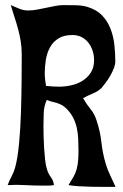

<svg xmlns="http://www.w3.org/2000/svg" viewBox="-20 -726 482 751"><path d="M22 -706Q39 -699 55.5 -692Q72 -685 90 -685Q108 -685 125.5 -688.5Q143 -692 160.5 -695.5Q178 -699 195 -702.5Q212 -706 229 -706Q251 -706 276.5 -705.5Q302 -705 322 -699Q358 -688 379.5 -665.5Q401 -643 412.5 -613Q424 -583 427.5 -549.5Q431 -516 431 -485Q431 -474 425.5 -459.5Q420 -445 412 -431Q404 -417 394.5 -404Q385 -391 378 -383Q366 -370 343.5 -360.5Q321 -351 305 -342Q318 -319 334 -299.5Q350 -280 358 -254Q372 -212 376.5 -170.5Q381 -129 393 -87Q400 -63 411 -40.5Q422 -18 432 5Q414 5 389 5Q364 5 338.5 4.5Q313 4 289 2.5Q265 1 248 -2Q260 -21 268 -35.5Q276 -50 280 -65Q284 -80 285.5 -97Q287 -114 287 -137Q287 -159 286 -181.5Q285 -204 280.5 -225Q276 -246 266.5 -265Q257 -284 240 -301Q230 -311 221 -315.5Q212 -320 203 -323Q194 -326 184.5 -328Q175 -330 163 -335Q152 -311 151 -285Q150 -259 150 -233Q150 -216 150.5 -193.5Q151 -171 152.5 -147Q154 -123 156.5 -100.5Q159 -78 164 -63Q169 -46 179 -33Q189 -20 191 -2Q180 0 168 0Q156 0 145 0Q111 0 77.5 -2Q44 -4 10 -2Q16 -19 25 -35.5Q34 -52 39 -70Q49 -106 54.5 -164.5Q60 -223 62 -286.5Q64 -350 64.5 -410.5Q65 -471 65 -512Q65 -541 61 -565Q57 -589 51 -611.5Q45 -634 37.5 -656.5Q30 -679 22 -706ZM155 -439Q155 -427 156.5 -414.5Q158 -402 160 -390Q185 -387 212 -387Q235 -387 259.5 -392.5Q284 -398 303.5 -410.5Q323 -423 335.5 -442.5Q348 -462 348 -490Q348 -509 342.5 -526.5Q337 -544 326.5 -558Q316 -572 300 -580.5Q284 -589 263 -589Q230 -589 209 -576Q188 -563 176 -541.5Q164 -520 159.5 -493Q155 -466 155 -439Z"/></svg>

Font: Fette Mikado
Style: Regular
Weight: 400
Designer: Peter Wiegel
Foundry: Peter Wiegel
Version: Version 1.000